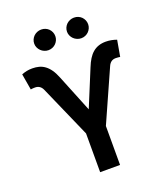

<svg xmlns="http://www.w3.org/2000/svg" viewBox="-166 -1057 1023 1172"><g transform="rotate(-20 346.0 -470.5)"><path d="M280.5 -251.8 132.1 -588.8Q117.5 -621.8 83.5 -621.8Q80.3 -621.8 75.8 -621.6Q71.4 -621.4 67.3 -621.1Q63.2 -620.7 59.8 -620.2Q56.5 -619.7 55.4 -619.3L37.6 -723.7Q53.6 -730.1 70.3 -733.7Q87 -737.2 107.2 -737.2Q130.3 -737.2 150.4 -731.9Q170.5 -726.6 188 -713.8Q205.6 -701 220.7 -679.5Q235.8 -658 248.6 -625.4L346.2 -384.2L444.2 -621.8Q455.6 -650.6 469.1 -672.2Q482.6 -693.9 499.5 -708.3Q516.3 -722.7 537.3 -729.9Q558.2 -737.2 584.2 -737.2Q602.6 -737.2 620.2 -733.8Q637.8 -730.5 654.5 -724.4L636 -619.3Q633.2 -620 624.1 -620.9Q615.1 -621.8 608 -621.8Q590.2 -621.8 578.5 -613.3Q566.8 -604.8 559.7 -588.8L409.8 -252.8V0H280.5ZM239.3 -807.5Q225.5 -807.5 212.9 -812.9Q200.3 -818.2 190.9 -827.4Q181.5 -836.6 176 -848.7Q170.5 -860.8 170.5 -874.3Q170.5 -888.5 176 -900.7Q181.5 -913 190.9 -922.1Q200.3 -931.1 212.9 -936.3Q225.5 -941.4 239.3 -941.4Q253.9 -941.4 266.3 -936.3Q278.8 -931.1 287.8 -922.1Q296.9 -913 302.2 -900.7Q307.5 -888.5 307.5 -874.3Q307.5 -860.8 302.2 -848.7Q296.9 -836.6 287.8 -827.4Q278.8 -818.2 266.3 -812.9Q253.9 -807.5 239.3 -807.5ZM452.4 -807.5Q438.6 -807.5 426 -812.9Q413.4 -818.2 403.9 -827.4Q394.5 -836.6 389 -848.7Q383.5 -860.8 383.5 -874.3Q383.5 -888.5 389 -900.7Q394.5 -913 403.9 -922.1Q413.4 -931.1 426 -936.3Q438.6 -941.4 452.4 -941.4Q467 -941.4 479.4 -936.3Q491.8 -931.1 500.9 -922.1Q509.9 -913 515.3 -900.7Q520.6 -888.5 520.6 -874.3Q520.6 -860.8 515.3 -848.7Q509.9 -836.6 500.9 -827.4Q491.8 -818.2 479.4 -812.9Q467 -807.5 452.4 -807.5Z"/></g></svg>

Font: Interop SemBd
Style: Regular
Weight: 600
Designer: Rasmus Andersson, Google, Jang Haemin
Foundry: jhaemin
Version: Version 1.008